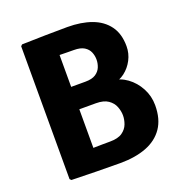

<svg xmlns="http://www.w3.org/2000/svg" viewBox="-126 -799 866 914"><g transform="rotate(-20 307.0 -341.5)"><path d="M83 -685Q143 -686.5 201.8 -687.8Q260.5 -689 313.5 -689Q383.5 -689 436 -669.8Q488.5 -650.5 518 -610.2Q547.5 -570 547.5 -507Q547.5 -470.5 530.8 -438.5Q514 -406.5 486.5 -385.5Q459 -364.5 425.5 -360.5V-376.5Q466 -374.5 501.2 -349Q536.5 -323.5 558 -283.2Q579.5 -243 579.5 -196.5Q579.5 -126.5 548.8 -81.8Q518 -37 462 -15.5Q406 6 329.5 6Q271.5 6 209.2 4.8Q147 3.5 83 2L76 -5V-678ZM233.5 -106Q258 -106.5 280 -106.8Q302 -107 318 -107Q359 -107 380.8 -122.2Q402.5 -137.5 410.8 -159.8Q419 -182 419 -203Q419 -225 410.2 -247.8Q401.5 -270.5 379.2 -286Q357 -301.5 317 -301.5H173.5V-415H305.5Q339.5 -415 358 -427.2Q376.5 -439.5 384 -458Q391.5 -476.5 391.5 -496Q391.5 -516 384 -534Q376.5 -552 357.8 -563.8Q339 -575.5 305.5 -575.5Q292.5 -575.5 272.5 -575.8Q252.5 -576 233.5 -576.5Z"/></g></svg>

Font: Signika
Style: Bold
Weight: 700
Designer: Anna Giedry
Foundry: Anna Giedry
Version: Version 2.001